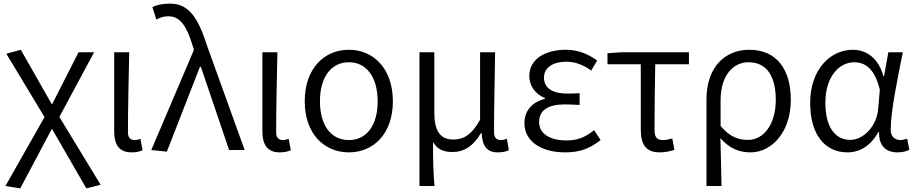

<svg xmlns="http://www.w3.org/2000/svg" viewBox="-20 -829 5062 1061"><path d="M92 212 265 -114H269L457 212L536 192L308 -183L500 -540H414L269 -255H265L95 -554L15 -532L226 -182L10 199Z M707 13C735 13 753 8 768 1L756 -62C744 -57 734 -55 724 -55C702 -55 687 -68 687 -97C687 -234 691 -391 694 -540H611V-104C611 -28 639 13 707 13Z M902 9 1085 -460H1090L1246 0H1332L1125 -574C1076 -728 1025 -809 920 -809C875 -809 846 -801 822 -790L844 -721C862 -731 882 -739 911 -739C976 -739 1012 -683 1044 -578L1052 -554L816 0Z M1526 13C1554 13 1572 8 1587 1L1575 -62C1563 -57 1553 -55 1543 -55C1521 -55 1506 -68 1506 -97C1506 -234 1510 -391 1513 -540H1430V-104C1430 -28 1458 13 1526 13Z M1908 13C2043 13 2151 -89 2151 -269C2151 -451 2043 -554 1908 -554C1772 -554 1664 -451 1664 -269C1664 -89 1772 13 1908 13ZM1908 -55C1807 -55 1748 -139 1748 -269C1748 -399 1807 -485 1908 -485C2008 -485 2067 -399 2067 -269C2067 -139 2008 -55 1908 -55Z M2298 199H2381C2374 113 2373 66 2373 -44C2400 1 2436 11 2483 11C2543 11 2597 -22 2638 -94H2641C2646 -19 2672 13 2731 13C2759 13 2777 8 2792 1L2781 -62C2767 -57 2758 -55 2748 -55C2725 -55 2710 -68 2710 -97C2710 -234 2714 -391 2716 -540H2633V-167C2580 -74 2534 -58 2484 -58C2410 -58 2380 -110 2380 -207V-540H2298Z M3103 13C3179 13 3234 -4 3299 -55L3263 -110C3211 -67 3166 -53 3111 -53C3017 -53 2959 -91 2959 -155C2959 -218 3007 -252 3100 -252C3127 -252 3151 -251 3183 -249V-314C3156 -312 3138 -312 3116 -312C3025 -312 2986 -348 2986 -400C2986 -459 3041 -488 3109 -488C3160 -488 3204 -470 3247 -439L3280 -494C3231 -531 3173 -554 3107 -554C2998 -554 2905 -506 2905 -409C2905 -358 2935 -309 2991 -288V-283C2930 -267 2878 -226 2878 -148C2878 -49 2969 13 3103 13Z M3626 13C3658 13 3687 6 3707 -1L3695 -64C3678 -59 3660 -55 3643 -55C3612 -55 3597 -70 3597 -109C3597 -224 3598 -348 3601 -474H3787V-540H3413L3337 -535V-474H3521V-115C3521 -31 3548 13 3626 13Z M3884 199H3967C3965 101 3964 33 3961 -66C4012 -6 4068 13 4128 13C4241 13 4350 -94 4350 -278C4350 -448 4270 -554 4120 -554C3991 -554 3884 -463 3884 -279ZM4115 -56C4066 -56 4016 -68 3962 -133V-274C3962 -417 4035 -485 4116 -485C4222 -485 4267 -401 4267 -277C4267 -141 4199 -56 4115 -56Z M4663 13C4734 13 4792 -25 4834 -99H4838C4835 -23 4877 13 4939 13C4970 13 4991 6 5005 -1L4993 -63C4982 -59 4968 -55 4955 -55C4925 -55 4902 -75 4902 -112C4902 -213 4940 -396 4969 -540H4889L4865 -407H4862C4833 -514 4762 -554 4693 -554C4569 -554 4457 -446 4457 -260C4457 -82 4541 13 4663 13ZM4679 -56C4592 -56 4541 -131 4541 -261C4541 -408 4619 -485 4701 -485C4752 -485 4812 -459 4842 -333L4833 -230C4827 -135 4753 -56 4679 -56Z"/></svg>

Font: Noto Sans JP DemiLight
Style: Regular
Weight: 350
Designer: Ryoko NISHIZUKA 西塚涼子 (kana, bopomofo & ideographs); Paul D. Hunt (Latin, Greek & Cyrillic); Sandoll Communications 산돌커뮤니
Foundry: Adobe
Version: Version 2.004;hotconv 1.0.118;makeotfexe 2.5.65603